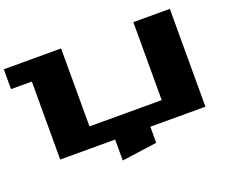

<svg xmlns="http://www.w3.org/2000/svg" viewBox="-132 -920 1552 1291"><g transform="rotate(-20 644.0 -275.0)"><path d="M0 -558V-700H410V-142H927V-700H1188V0H794V115L542 150V0H149V-558Z"/></g></svg>

Font: Stalinist One
Style: Regular
Weight: 400
Designer: Jovanny Lemonad
Foundry: Alexey Maslov, Jovanny Lemonad
Version: Version 3.004